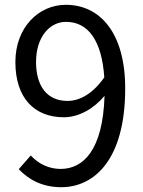

<svg xmlns="http://www.w3.org/2000/svg" viewBox="-20 -766 595 799"><path d="M235 13C372 13 501 -101 501 -398C501 -631 395 -746 254 -746C140 -746 44 -651 44 -508C44 -357 124 -278 246 -278C307 -278 370 -313 415 -367C408 -140 326 -63 232 -63C184 -63 140 -84 108 -119L58 -62C99 -19 155 13 235 13ZM414 -444C365 -374 310 -346 261 -346C174 -346 130 -410 130 -508C130 -609 184 -675 255 -675C348 -675 404 -595 414 -444Z"/></svg>

Font: Noto Sans CJK JP
Style: Regular
Weight: 400
Designer: Ryoko NISHIZUKA 西塚涼子 (kana, bopomofo & ideographs); Paul D. Hunt (Latin, Greek & Cyrillic); Sandoll Communications 산돌커뮤니
Foundry: Adobe
Version: Version 2.004;hotconv 1.0.118;makeotfexe 2.5.65603